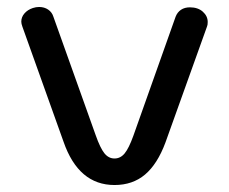

<svg xmlns="http://www.w3.org/2000/svg" viewBox="-20 -520 656 550"><path d="M162 -114 44 -444Q41 -452 41 -458Q41 -471 50 -481.5Q59 -492 74 -497Q83 -500 92 -500Q107 -500 118 -492.5Q129 -485 133 -472L254 -133Q267 -96 279 -81Q291 -66 308 -66Q325 -66 337 -80.5Q349 -95 362 -131L483 -472Q488 -485 498.5 -492Q509 -499 524 -499Q547 -499 561 -486.5Q575 -474 575 -457Q575 -448 573 -444L454 -112Q431 -50 395.5 -20Q360 10 308 10Q205 10 162 -114Z"/></svg>

Font: Kodchasan Medium
Style: Regular
Weight: 500
Designer: Katatrad Aksorn Co.,Ltd.
Foundry: Cadson Demak Co.,Ltd.
Version: Version 1.000; ttfautohint (v1.6)